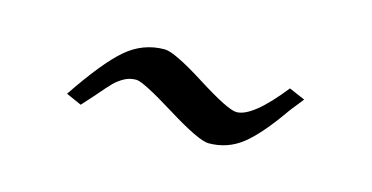

<svg xmlns="http://www.w3.org/2000/svg" viewBox="-32 -537 627 324"><g transform="rotate(15 281.0 -375.0)"><path d="M227 -442Q244 -442 300 -406.5Q356 -371 371 -371Q399 -371 448 -433L476 -421L457 -397Q423 -348 397.5 -328Q372 -308 339 -308Q322 -308 264 -344Q206 -380 194 -380Q182 -380 172.5 -374.5Q163 -369 156.5 -362.5Q150 -356 132 -335L114 -315L87 -327Q130 -391 159.5 -416.5Q189 -442 227 -442Z"/></g></svg>

Font: Ledger
Style: Regular
Weight: 400
Designer: Denis Masharov
Foundry: Denis Masharov
Version: 1.001